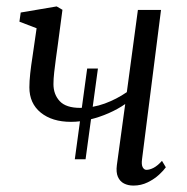

<svg xmlns="http://www.w3.org/2000/svg" viewBox="-20 -568 581 598"><path d="M213 -72 251.5 -354.5H285L246.5 -72ZM174.5 -537.5 160 -428Q157.5 -408.5 154.2 -386Q151 -363.5 148.8 -342.8Q146.5 -322 146.5 -306Q146.5 -274 166 -253Q185.5 -232 230 -232Q269.5 -232 306.2 -245.5Q343 -259 375 -281L409.5 -537H481.5L422.5 -73Q420 -55 424.5 -47Q429 -39 436 -39Q446 -39 458.2 -45.2Q470.5 -51.5 484.5 -67L496.5 -47Q490 -37.5 475.5 -24Q461 -10.5 440.2 -0.2Q419.5 10 395.5 10Q379 10 366.2 3.5Q353.5 -3 347.2 -17.2Q341 -31.5 344 -54L370 -244Q347 -228 318.5 -215.5Q290 -203 260 -195.8Q230 -188.5 201 -188.5Q142.5 -188.5 107 -217.2Q71.5 -246 71.5 -296Q71.5 -315 74.2 -340Q77 -365 81 -390.2Q85 -415.5 87.5 -435L94 -480L40.5 -500.5L44.5 -529L156.5 -548Z"/></svg>

Font: Merriweather 60pt Light
Style: Italic
Weight: 300
Italic angle: -7.8°
Version: Version 2.101